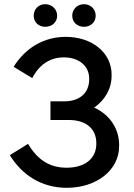

<svg xmlns="http://www.w3.org/2000/svg" viewBox="-20 -887 640 917"><path d="M196 -759C228 -759 253 -781 253 -812C253 -843 228 -867 196 -867C164 -867 141 -843 141 -812C141 -781 164 -759 196 -759ZM381 -759C413 -759 437 -781 437 -812C437 -843 413 -867 381 -867C349 -867 325 -843 325 -812C325 -781 349 -759 381 -759ZM299 10C442 10 549 -75 549 -189V-194C549 -276 501 -341 430 -373C480 -409 513 -461 513 -525V-531C513 -635 420 -711 294 -711C190 -711 102 -659 45 -568L134 -514C167 -578 219 -613 285 -613C357 -613 406 -572 406 -512V-509C406 -443 361 -403 286 -403H221V-314H308C390 -314 440 -273 440 -203V-200C440 -130 386 -86 298 -86C219 -86 160 -122 114 -200L27 -146C86 -49 181 10 299 10Z"/></svg>

Font: Fixel Text Medium
Style: Regular
Weight: 500
Width: 4
Designer: AlfaBravo + MacPaw
Foundry: Kyrylo Tkachov, Marchela Mozhyna, Serhii Makarenko, Maria Weinstein, Zakhar Kryvoshyya
Version: Version 1.211